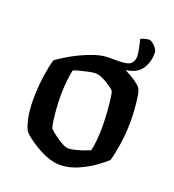

<svg xmlns="http://www.w3.org/2000/svg" viewBox="-118 -723 741 816"><g transform="rotate(20 252.5 -315.0)"><path d="M242 0Q216 0 187.5 -10.5Q159 -21 134 -36Q109 -51 91.5 -64.5Q74 -78 69 -85Q58 -100 50 -137.5Q42 -175 42 -220Q42 -278 49.5 -329Q57 -380 66 -409Q79 -418 103.5 -433.5Q128 -449 159 -464Q190 -479 222.5 -489.5Q255 -500 285 -500Q301 -500 324.5 -492Q348 -484 372.5 -472Q397 -460 416 -447Q435 -434 443 -424Q451 -413 455 -386.5Q459 -360 461 -330Q463 -300 463 -277Q463 -224 455.5 -174.5Q448 -125 439 -94Q424 -79 392.5 -56.5Q361 -34 321.5 -17Q282 0 242 0ZM253 -78Q265 -78 285 -83Q305 -88 322.5 -94.5Q340 -101 347 -104Q352 -120 355 -150Q358 -180 358 -210Q358 -245 355.5 -280Q353 -315 349.5 -340.5Q346 -366 343 -371Q340 -376 324 -387.5Q308 -399 288 -408.5Q268 -418 252 -418Q243 -418 223.5 -414Q204 -410 185 -405Q166 -400 158 -396Q153 -381 149.5 -346.5Q146 -312 146 -281Q146 -247 148.5 -215Q151 -183 154.5 -161Q158 -139 161 -134Q165 -129 182 -115.5Q199 -102 219.5 -90Q240 -78 253 -78ZM284 -478V-500H326Q369 -500 382 -512.5Q395 -525 395 -547Q395 -557 391 -577.5Q387 -598 381 -620Q391 -625 401 -627.5Q411 -630 419 -630Q426 -630 436 -622.5Q446 -615 453 -604.5Q460 -594 460 -585Q460 -535 432 -503Q404 -471 324 -471Q317 -471 305.5 -473Q294 -475 284 -478Z"/></g></svg>

Font: Texturina 72pt SemiBold
Style: Regular
Weight: 600
Designer: Guillermo Torres Carreño
Foundry: Omnibus-Type
Version: Version 1.002; ttfautohint (v1.8.3)